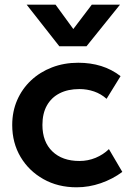

<svg xmlns="http://www.w3.org/2000/svg" viewBox="-20 -782 562 817"><path d="M306 15Q226.5 15 164.8 -19.8Q103 -54.5 67.5 -114.2Q32 -174 32 -250Q32 -307.5 53 -355.8Q74 -404 112 -439.8Q150 -475.5 201.2 -495.2Q252.5 -515 313 -515Q365.5 -515 410.5 -501Q455.5 -487 493 -458L433.5 -361.5Q410 -382.5 380.2 -392.8Q350.5 -403 318 -403Q269 -403 233.8 -385Q198.5 -367 179.5 -333Q160.5 -299 160.5 -250.5Q160.5 -178.5 202.8 -137.8Q245 -97 318 -97Q354.5 -97 387 -110.5Q419.5 -124 443.5 -147.5L500.5 -50.5Q459.5 -20 409 -2.5Q358.5 15 306 15ZM232.5 -585 93.5 -762H216.5L292 -658.5L370.5 -762H490.5L348 -585Z"/></svg>

Font: Geologica Roman Medium
Style: Regular
Weight: 500
Designer: Sindre Bremnes, Frode Helland
Foundry: Monokrom Skriftforlag AS
Version: Version 1.010;gftools[0.9.28]